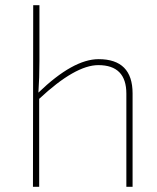

<svg xmlns="http://www.w3.org/2000/svg" viewBox="-20 -720 607 740"><path d="M132 -484Q132 -420 128 -363Q262 -492 360 -492Q491 -492 491 -360V0H467V-359Q467 -469 359 -469Q270 -469 131 -339V0H107L108 -700H132Z"/></svg>

Font: Taylor Sans Thin
Style: Regular
Weight: 100
Italic angle: -8°
Designer: Natanael Gama
Version: Version 1.001 September 8, 2015